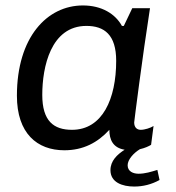

<svg xmlns="http://www.w3.org/2000/svg" viewBox="-20 -541 647 704"><path d="M557 82C534 89 512 96 488 96C469 96 448 88 448 65C448 44 470 20 493 6C511 2 526 -5 534 -10L543 -79C532 -72 511 -65 496 -65C483 -65 472 -73 472 -92C472 -95 502 -332 530 -511H465L434 -446H427C403 -490 353 -521 284 -521C153 -521 42 -405 42 -190C42 -52 116 10 216 10C285 10 338 -18 381 -65C381 -29 394 1 437 8C409 26 385 49 385 83C385 128 429 143 472 143C505 143 536 135 565 119ZM244 -65C177 -65 135 -97 135 -193C135 -295 166 -446 297 -446C362 -446 406 -414 406 -318C406 -179 356 -65 244 -65Z"/></svg>

Font: Chivo
Style: Italic
Weight: 400
Italic angle: -8°
Designer: Hector Gatti
Foundry: Omnibus-Type
Version: Version 1.003;PS 001.003;hotconv 1.0.70;makeotf.lib2.5.58329